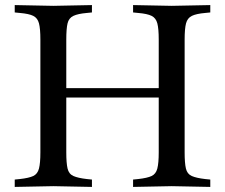

<svg xmlns="http://www.w3.org/2000/svg" viewBox="-20 -733 885 756"><path d="M504 3V-26L524 -28Q560 -32 577 -40Q594 -48 599.5 -69.5Q605 -91 605 -133V-577Q605 -620 599.5 -641Q594 -662 577 -670.5Q560 -679 524 -682L504 -684V-713L656 -710L808 -713V-684L788 -682Q753 -679 735.5 -670.5Q718 -662 712.5 -641Q707 -620 707 -577V-133Q707 -91 712 -69.5Q717 -48 735 -40Q753 -32 788 -28L808 -26V3L656 0ZM38 3V-26L58 -28Q94 -32 111 -40Q128 -48 133.5 -69.5Q139 -91 139 -133V-577Q139 -620 133.5 -641Q128 -662 111 -670.5Q94 -679 58 -682L38 -684V-713L190 -710L342 -713V-684L322 -682Q287 -679 269 -670.5Q251 -662 246 -641Q241 -620 241 -577V-133Q241 -91 246 -69.5Q251 -48 269 -40Q287 -32 322 -28L342 -26V3L190 0ZM198 -349V-386H640V-349Z"/></svg>

Font: Baskervville Medium
Style: Regular
Weight: 500
Version: Version 1.100